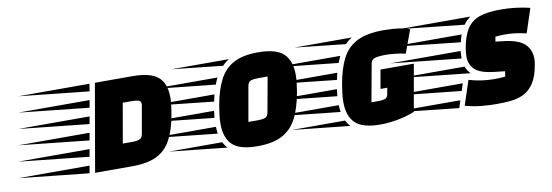

<svg xmlns="http://www.w3.org/2000/svg" viewBox="-300 -836 3294 1145"><g transform="rotate(-10 1347.5 -263.5)"><path d="M204 0 296 -529H521Q632 -529 678 -489.5Q724 -450 724 -365Q724 -343 721 -318Q718 -293 713 -264Q697 -173 666 -114.5Q635 -56 578.5 -28Q522 0 428 0ZM256 -484 -168 -529H263ZM239 -388 -185 -433H247ZM397 -143H455Q481 -143 498 -149.5Q515 -156 519 -181L548 -346Q549 -349 549 -352Q549 -355 549 -357Q549 -374 534.5 -378.5Q520 -383 497 -383H439ZM222 -292 -202 -337H230ZM205 -196 -219 -241H213ZM188 -100 -236 -145H196ZM171 -3 -253 -48H179Z M1187 12Q1078 12 1034.5 -30.5Q991 -73 991 -158Q991 -181 994 -208Q997 -235 1002 -264Q1018 -356 1049 -417Q1080 -478 1136 -508.5Q1192 -539 1284 -539Q1394 -539 1439 -496.5Q1484 -454 1484 -368Q1484 -346 1481 -319.5Q1478 -293 1473 -264Q1457 -173 1426 -111.5Q1395 -50 1338 -19Q1281 12 1187 12ZM1067 -496 760 -529H1108Q1084 -515 1067 -496ZM1004 -393 626 -433H1021Q1017 -423 1012.5 -413.5Q1008 -404 1004 -393ZM1157 -140H1216Q1242 -140 1258.5 -146Q1275 -152 1279 -178L1317 -387H1256Q1232 -387 1215 -381Q1198 -375 1194 -350ZM977 -295 586 -337H986ZM962 -199 568 -241H967Q966 -230 964.5 -219.5Q963 -209 962 -199ZM965 -103 572 -145H961Q961 -134 962.5 -123.5Q964 -113 965 -103ZM1008 -11 659 -48H982Q987 -38 993.5 -28.5Q1000 -19 1008 -11Z M1932 12Q1823 12 1779 -30.5Q1735 -73 1735 -158Q1735 -181 1738 -207.5Q1741 -234 1746 -264Q1762 -356 1793 -417Q1824 -478 1884 -508.5Q1944 -539 2047 -539Q2069 -539 2099.5 -537Q2130 -535 2158.5 -530Q2187 -525 2203 -517L2152 -378Q2118 -386 2085.5 -389Q2053 -392 2033 -392Q1990 -392 1968 -385.5Q1946 -379 1942 -358L1900 -128H1946Q1967 -128 1982 -133Q1997 -138 2001 -158L2008 -197H1967L1987 -311H2189L2139 -28Q2084 -6 2029 3Q1974 12 1932 12ZM1811 -496 1504 -529H1852Q1828 -515 1811 -496ZM1748 -393 1370 -433H1765Q1761 -423 1756.5 -413.5Q1752 -404 1748 -393ZM1721 -295 1330 -337H1730ZM1706 -199 1312 -241H1711Q1710 -230 1708.5 -219.5Q1707 -209 1706 -199ZM1709 -103 1316 -145H1705Q1705 -134 1706.5 -123.5Q1708 -113 1709 -103ZM1752 -11 1403 -48H1726Q1731 -38 1737.5 -28.5Q1744 -19 1752 -11Z M2635 12Q2588 12 2539.5 7Q2491 2 2444 -11L2493 -159Q2571 -137 2643 -137Q2661 -137 2677.5 -137.5Q2694 -138 2712 -140L2717 -172L2654 -179Q2571 -188 2538 -218Q2505 -248 2505 -300Q2505 -311 2506.5 -324Q2508 -337 2510 -350Q2523 -422 2549.5 -463Q2576 -504 2624.5 -521.5Q2673 -539 2752 -539Q2847 -539 2931 -518L2883 -372Q2848 -380 2819 -384Q2790 -388 2756 -388Q2737 -388 2725 -387.5Q2713 -387 2696 -385L2691 -356L2741 -350Q2829 -340 2865.5 -305Q2902 -270 2902 -217Q2902 -208 2901 -198Q2900 -188 2898 -178Q2886 -109 2860 -70Q2834 -31 2798 -13.5Q2762 4 2720 8Q2678 12 2635 12ZM2528 -487 2138 -529H2569Q2557 -520 2546.5 -510Q2536 -500 2528 -487ZM2487 -388 2069 -433H2500Q2496 -423 2493 -411.5Q2490 -400 2487 -388ZM2475 -292 2051 -337H2477Q2476 -328 2475.5 -318.5Q2475 -309 2475 -300ZM2513 -196 2090 -241H2484Q2493 -215 2513 -196ZM2442 -101 2025 -145H2456ZM2410 -3 1992 -48H2424Z"/></g></svg>

Font: Faster One
Style: Regular
Weight: 400
Designer: Eduardo Rodriguez Tunni
Foundry: Eduardo Rodriguez Tunni
Version: Version 1.003; ttfautohint (v1.8.4.7-5d5b);gftools[0.9.23]